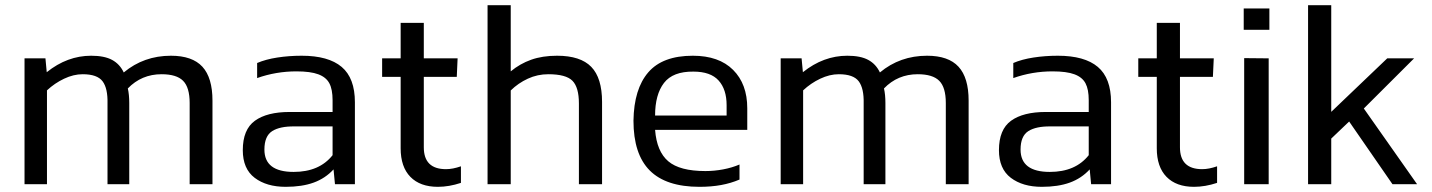

<svg xmlns="http://www.w3.org/2000/svg" viewBox="-20 -709 5513 739"><path d="M160.8 0V-361.2Q190.3 -388.8 226.6 -406Q262.9 -423.3 298.3 -423.3Q354.3 -423.3 374.8 -396.1Q395.2 -369 393.8 -310.7V0H477.5V-312.5Q477.5 -344.7 472 -368.6Q524.8 -423.3 602 -423.3Q659.5 -423.3 684.7 -398Q710 -372.7 710 -312.5V0H797.8V-321.7Q797.8 -409.9 759 -452.2Q720.1 -494.5 637.9 -494.5Q533.5 -494.5 456.3 -430.1Q441.2 -462.3 411.5 -478.4Q381.9 -494.5 330.9 -494.5Q239 -494.5 159.9 -431.1L154.9 -484.4H74.4V0Z M1263.8 -57 1269.3 0H1346V-315.3Q1346 -408.5 1295 -451.5Q1244 -494.5 1141.1 -494.5Q1092.4 -494.5 1047.6 -487.6Q1002.8 -480.7 969.7 -466.5V-408.5Q1042.3 -434.3 1120.9 -434.3Q1175.1 -434.3 1205.2 -423Q1235.3 -411.8 1247.7 -388.3Q1260.1 -364.9 1260.1 -323.5V-278H1094.7Q1007.8 -278 961.2 -244.3Q914.5 -210.5 914.5 -131Q914.5 -59.3 960.2 -24.6Q1006 10.1 1079.5 10.1Q1142.5 10.1 1187.3 -6.2Q1232.1 -22.5 1263.8 -57ZM997.7 -133.3Q997.7 -185.2 1027.6 -204.3Q1057.4 -223.3 1114 -222.4H1260.1V-111.7Q1209.1 -47.3 1110.3 -47.3Q997.7 -47.3 997.7 -133.3Z M1754.1 -5.1V-68.9Q1722.4 -57.9 1696.7 -57.9Q1611.2 -57.9 1611.2 -142V-413.1H1738.1L1741.3 -484.4H1611.2V-620.9H1522.1V-484.4H1450.8V-413.1H1522.1V-138.3Q1522.1 -66.6 1559.5 -28.3Q1597 10.1 1665.4 10.1Q1708.2 10.1 1754.1 -5.1Z M1945.8 0V-360.8Q1974.7 -389.2 2011.7 -406.2Q2048.7 -423.3 2090.5 -423.3Q2158.5 -423.3 2183.4 -398Q2208.2 -372.7 2208.2 -310.7V0H2297.3V-316.6Q2297.3 -409 2255.7 -451.7Q2214.2 -494.5 2124.1 -494.5Q2067.6 -494.5 2024.4 -479.1Q1981.2 -463.7 1945.8 -434.3V-688.9H1856.6V0Z M2826.3 -17.9V-75.8Q2797.3 -63.4 2763.1 -57Q2728.9 -50.6 2694.9 -50.6Q2596.5 -50.6 2552.2 -88.2Q2507.8 -125.9 2501.4 -209.1H2856.2V-292.3Q2856.2 -385.6 2801.7 -440Q2747.2 -494.5 2646.6 -494.5Q2530.3 -494.5 2475.2 -430.6Q2420 -366.7 2418.2 -244.5Q2418.2 -115.8 2480.9 -52.8Q2543.7 10.1 2672.3 10.1Q2717.4 10.1 2755.3 3.2Q2793.2 -3.7 2826.3 -17.9ZM2648.9 -433.4Q2715.1 -433.4 2745.9 -399.1Q2776.7 -364.9 2776.7 -304.2V-264.2H2501.4Q2501.4 -345.1 2535.6 -389.7Q2569.9 -434.3 2648.9 -433.4Z M3071.2 0V-361.2Q3100.6 -388.8 3136.9 -406Q3173.3 -423.3 3208.6 -423.3Q3264.7 -423.3 3285.2 -396.1Q3305.6 -369 3304.2 -310.7V0H3387.9V-312.5Q3387.9 -344.7 3382.4 -368.6Q3435.2 -423.3 3512.4 -423.3Q3569.9 -423.3 3595.1 -398Q3620.4 -372.7 3620.4 -312.5V0H3708.2V-321.7Q3708.2 -409.9 3669.3 -452.2Q3630.5 -494.5 3548.3 -494.5Q3443.9 -494.5 3366.7 -430.1Q3351.6 -462.3 3321.9 -478.4Q3292.3 -494.5 3241.3 -494.5Q3149.4 -494.5 3070.3 -431.1L3065.3 -484.4H2984.8V0Z M4174.2 -57 4179.7 0H4256.4V-315.3Q4256.4 -408.5 4205.4 -451.5Q4154.4 -494.5 4051.5 -494.5Q4002.8 -494.5 3958 -487.6Q3913.1 -480.7 3880.1 -466.5V-408.5Q3952.7 -434.3 4031.2 -434.3Q4085.5 -434.3 4115.6 -423Q4145.7 -411.8 4158.1 -388.3Q4170.5 -364.9 4170.5 -323.5V-278H4005.1Q3918.2 -278 3871.6 -244.3Q3824.9 -210.5 3824.9 -131Q3824.9 -59.3 3870.6 -24.6Q3916.4 10.1 3989.9 10.1Q4052.8 10.1 4097.7 -6.2Q4142.5 -22.5 4174.2 -57ZM3908.1 -133.3Q3908.1 -185.2 3938 -204.3Q3967.8 -223.3 4024.4 -222.4H4170.5V-111.7Q4119.5 -47.3 4020.7 -47.3Q3908.1 -47.3 3908.1 -133.3Z M4664.5 -5.1V-68.9Q4632.8 -57.9 4607.1 -57.9Q4521.6 -57.9 4521.6 -142V-413.1H4648.4L4651.7 -484.4H4521.6V-620.9H4432.4V-484.4H4361.2V-413.1H4432.4V-138.3Q4432.4 -66.6 4469.9 -28.3Q4507.4 10.1 4575.8 10.1Q4618.6 10.1 4664.5 -5.1Z M4865.8 -594.2V-676.5H4767V-594.2ZM4863.1 0V-484.4L4768.8 -485.3V0Z M5103.9 0V-175.6L5172.8 -241.3L5339.6 0H5434.3L5229.3 -291.4L5422.8 -484.4H5319.4L5103.9 -278.5V-688.9H5014.7V0Z"/></svg>

Font: Arad
Style: Regular
Weight: 400
Designer: Mohammad Darvishi
Version: Version 1.010;September 21, 2024;FontCreator 15.0.0.2992 64-